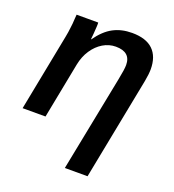

<svg xmlns="http://www.w3.org/2000/svg" viewBox="-135 -643 863 954"><g transform="rotate(20 296.5 -165.5)"><path d="M542 -335 436 207.5H315.9L416 -298.8Q427.2 -354.5 427.2 -377Q427.2 -445.8 348.6 -445.8Q313 -445.8 281.2 -426.8Q249.5 -407.7 227.1 -374Q204.6 -340.3 195.8 -295.9L138.2 0H17.1L96.2 -405.3Q98.6 -417.5 101.1 -432.9Q103.5 -448.2 104.5 -459.5Q106 -467.3 106.9 -479.7Q107.9 -492.2 108.6 -505.4Q109.4 -518.6 110.4 -528.3H224.6Q225.6 -522.9 224.6 -506.1Q223.6 -489.3 222.2 -470Q220.7 -450.7 219.2 -438H220.7Q258.8 -491.7 302 -514.6Q345.2 -537.6 401.4 -537.6Q475.1 -537.6 512.2 -502Q549.3 -466.3 549.3 -398.9Q549.3 -387.2 547.4 -369.9Q545.4 -352.5 542 -335Z"/></g></svg>

Font: Arimo SemiBold
Style: Italic
Weight: 600
Italic angle: -12°
Version: Version 1.33